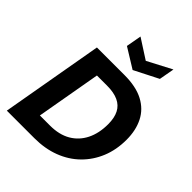

<svg xmlns="http://www.w3.org/2000/svg" viewBox="-258 -1094 1240 1240"><g transform="rotate(45 362.0 -474.5)"><path d="M22 0 145 -700H396Q502 -700 569.5 -664.5Q637 -629 669.5 -564.5Q702 -500 702 -414Q702 -322 671 -246.5Q640 -171 583.5 -115.5Q527 -60 448.5 -30Q370 0 273 0ZM195 -129H287Q371 -129 428.5 -162.5Q486 -196 516.5 -257Q547 -318 547 -401Q547 -459 527.5 -497Q508 -535 467.5 -553.5Q427 -572 366 -572H273ZM595 -949 576 -844 411 -760 275 -844 294 -949 429 -862Z"/></g></svg>

Font: DM Sans 24pt Black
Style: Italic
Weight: 900
Italic angle: -10°
Designer: Colophon Foundry, Jonny Pinhorn
Foundry: Colophon Foundry
Version: Version 4.004;gftools[0.9.30]